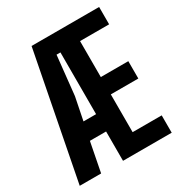

<svg xmlns="http://www.w3.org/2000/svg" viewBox="-186 -929 992 1058"><g transform="rotate(-30 310.5 -400.0)"><path d="M13.6 0 169 -800H598.8V-689.7H413.8V-460.9H588.8V-350.6H413.8V-110.3H598.8V0H289V-186.6H186L149.7 0ZM208.9 -296.9H289V-689.7H264.2L237.8 -440.9Z"/></g></svg>

Font: Big Shoulders Thin
Style: Regular
Weight: 100
Designer: Patric King
Foundry: XO Type Co
Version: Version 2.002